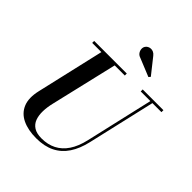

<svg xmlns="http://www.w3.org/2000/svg" viewBox="-266 -1156 1336 1336"><g transform="rotate(45 402.0 -488.0)"><path d="M316 14.5Q234.5 14.5 178.5 -12.5Q122.5 -39.5 100.2 -93.8Q78 -148 97 -230L217 -750H348L228 -240Q216.5 -193 215.5 -151.8Q214.5 -110.5 226.2 -78.8Q238 -47 266.2 -29Q294.5 -11 342.5 -11Q403.5 -11 450.5 -35Q497.5 -59 530 -107.5Q562.5 -156 579.5 -230L699 -750H719L599 -230Q581 -151.5 544.8 -96.8Q508.5 -42 451.8 -13.8Q395 14.5 316 14.5ZM122 -730.5V-750H443V-730.5ZM599.5 -730.5V-750H803.5V-730.5ZM566.5 -839 433 -893.5Q415 -899 405.2 -912.2Q395.5 -925.5 394 -941.5Q392.5 -957.5 401 -970.5Q406.5 -979 416.5 -984.8Q426.5 -990.5 438.8 -991.2Q451 -992 463.2 -986.5Q475.5 -981 486 -967.5L577.5 -852Z"/></g></svg>

Font: Bodoni Moda 11pt SemiBold
Style: Italic
Weight: 600
Italic angle: -13°
Designer: Owen Earl
Foundry: indestructible type
Version: Version 2.004